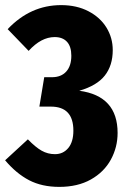

<svg xmlns="http://www.w3.org/2000/svg" viewBox="-35 -713 498 751"><path d="M406 -517Q406 -457 375 -417.5Q344 -378 275 -358Q425 -338 425 -193Q425 -137 398.5 -88.5Q372 -40 320.5 -11Q269 18 197 18Q129 18 79 -8Q29 -34 -15 -86L74 -168Q104 -137 128 -123.5Q152 -110 180 -110Q212 -110 232 -134Q252 -158 252 -202Q252 -296 164 -296H119L138 -411H168Q204 -411 224 -433Q244 -455 244 -495Q244 -531 227 -549.5Q210 -568 179 -568Q126 -568 77 -514L-5 -599Q84 -693 204 -693Q265 -693 311 -669Q357 -645 381.5 -605Q406 -565 406 -517Z"/></svg>

Font: Fira Sans Extra Condensed ExtraBold
Style: Regular
Weight: 800
Width: 1
Designer: Carrois Corporate & Edenspiekermann AG
Foundry: Carrois Corporate GbR & Edenspiekermann AG
Version: Version 4.203